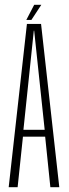

<svg xmlns="http://www.w3.org/2000/svg" viewBox="-20 -775 284 795"><path d="M16 0H53L75 -209H167L188.5 0H225.5L150 -676H91.5ZM77 -237.5 120 -648H121.5L165 -237.5ZM89 -692.5H110L151 -755H121.5Z"/></svg>

Font: Anybody ExtraCondensed ExtraLight
Style: Regular
Weight: 250
Width: 2
Version: Version 1.113;gftools[0.9.25]